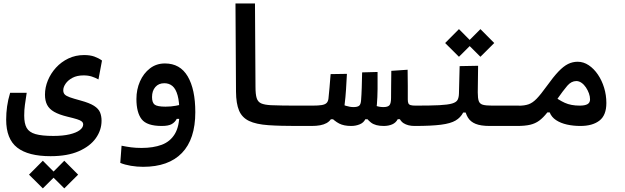

<svg xmlns="http://www.w3.org/2000/svg" viewBox="-20 -713 3556 1092"><path d="M267.6 175.3Q140.6 175.3 77.9 126.5Q15.1 77.6 15.1 -32.7Q15.1 -70.3 20.3 -107.7Q25.4 -145 37.6 -185.1H131.8Q125.5 -143.6 121.6 -116Q117.7 -88.4 117.7 -55.2Q117.7 -10.7 131.6 14.2Q145.5 39.1 181.6 49.6Q217.8 60.1 283.2 60.1Q338.4 60.1 376.2 51Q414.1 42 433.6 27.1Q453.1 12.2 453.1 -4.9Q453.1 -15.1 445.3 -22Q437.5 -28.8 418.2 -34.9Q398.9 -41 363.8 -49.3Q315.9 -61 288.1 -76.9Q260.3 -92.8 248 -116.5Q235.8 -140.1 235.8 -174.8Q235.8 -215.8 252.2 -255.6Q268.6 -295.4 298.3 -328.1Q328.1 -360.8 368.9 -380.4Q409.7 -399.9 458.5 -399.9Q492.2 -399.9 516.4 -391.4Q540.5 -382.8 560.1 -368.7L540 -261.2Q522.5 -271 502.2 -277.6Q481.9 -284.2 455.6 -284.2Q418 -284.2 392.3 -270.5Q366.7 -256.8 353.3 -237.3Q339.8 -217.8 339.8 -199.7Q339.8 -185.1 347.7 -176.3Q355.5 -167.5 376.5 -159.9Q397.5 -152.3 439 -141.1Q489.3 -127.4 514.9 -111.1Q540.5 -94.7 549.1 -73.7Q557.6 -52.7 557.6 -26.4Q557.6 26.9 525.1 72.8Q492.7 118.7 428.2 147Q363.8 175.3 267.6 175.3ZM345.7 358.4 267.1 280.3 345.7 201.2 424.3 280.3ZM223.6 358.4 145 280.3 223.6 201.2 302.2 280.3Z M793.9 235.8Q759.3 235.8 724.4 230Q689.5 224.1 664.1 213.4L671.4 115.7Q700.2 121.6 726.3 125Q752.4 128.4 785.2 128.4Q851.6 128.4 899.9 110.4Q948.2 92.3 974.4 48.8Q1000.5 5.4 1000.5 -70.3Q1000.5 -133.3 990.2 -170.4Q980 -207.5 960.9 -223.6Q941.9 -239.7 914.6 -239.7Q882.3 -239.7 863.5 -218Q844.7 -196.3 844.7 -161.1Q844.7 -129.4 859.6 -117.9Q874.5 -106.4 921.4 -106.4Q953.1 -106.4 980.2 -111.6Q1007.3 -116.7 1045.9 -126.5L1040.5 -37.1H985.4Q975.1 -17.6 956.5 -7.1Q938 3.4 899.9 3.4Q815.4 3.4 785.6 -34.9Q755.9 -73.2 755.9 -149.9Q755.9 -204.1 776.1 -250Q796.4 -295.9 832.8 -324Q869.1 -352.1 918 -352.1Q1004.4 -352.1 1047.6 -278.6Q1090.8 -205.1 1090.8 -75.2Q1090.8 78.6 1014.6 157.2Q938.5 235.8 793.9 235.8Z M1752 3.4Q1706.5 3.4 1664.3 3.4Q1622.1 3.4 1582.8 2.4Q1543.5 1.5 1506.8 -1Q1436.5 -5.9 1396.5 -25.1Q1356.4 -44.4 1339.6 -84.2Q1322.8 -124 1322.3 -191.4L1319.3 -693.4H1430.2L1433.1 -218.8Q1433.1 -177.2 1439.7 -155.5Q1446.3 -133.8 1465.1 -125.2Q1483.9 -116.7 1521 -114.7Q1553.7 -113.3 1590.3 -112.8Q1627 -112.3 1668.7 -112.3Q1710.4 -112.3 1757.8 -112.3Q1772.9 -112.3 1779.8 -97.7Q1786.6 -83 1786.6 -57.1Q1786.6 -27.8 1777.8 -12.2Q1769 3.4 1752 3.4Z M1977.1 3.4Q1936 3.4 1909.2 -10.3Q1882.3 -23.9 1850.1 -57.6L1900.4 -131.8Q1923.8 -118.7 1947 -111.3Q1970.2 -104 1990.7 -104Q2013.2 -104 2022.7 -111.8Q2032.2 -119.6 2033.7 -143.6Q2036.1 -173.3 2037.4 -214.6Q2038.6 -255.9 2039.6 -301.3L2127.4 -303.7Q2127.9 -254.9 2127.4 -207Q2127 -159.2 2123.5 -118.2Q2121.6 -94.2 2115 -71Q2108.4 -47.9 2100.1 -34.7H2057.6Q2048.3 -15.1 2025.9 -5.9Q2003.4 3.4 1977.1 3.4ZM1752 3.4 1757.8 -112.3Q1791 -112.3 1810.1 -115.5Q1829.1 -118.7 1837.6 -127.4Q1846.2 -136.2 1848.1 -152.3Q1851.1 -177.7 1854 -213.4Q1856.9 -249 1860.4 -291.5L1953.1 -293Q1950.7 -247.6 1948 -203.9Q1945.3 -160.2 1939.9 -117.7Q1937 -90.3 1927 -69.1Q1917 -47.9 1905.3 -34.7H1861.8Q1852.5 -21.5 1837.2 -12.9Q1821.8 -4.4 1800.8 -0.5Q1779.8 3.4 1752 3.4ZM2162.1 3.4Q2115.2 3.4 2090.1 -15.9Q2064.9 -35.2 2048.3 -67.4L2078.1 -129.9Q2099.6 -117.7 2119.1 -110.8Q2138.7 -104 2161.1 -104Q2186 -104 2195.1 -114.7Q2204.1 -125.5 2204.1 -155.8Q2204.1 -188.5 2204.6 -225.1Q2205.1 -261.7 2205.6 -310.1L2298.3 -316.4Q2299.3 -266.1 2299.3 -224.4Q2299.3 -182.6 2299.3 -147Q2299.3 -133.3 2294.7 -113.8Q2290 -94.2 2282 -73.7Q2273.9 -53.2 2262.7 -35.2H2242.2Q2231.4 -14.6 2210.4 -5.6Q2189.5 3.4 2162.1 3.4ZM2337.9 3.4Q2299.8 3.4 2275.1 -12.5Q2250.5 -28.3 2239.7 -72.8L2299.3 -147Q2299.3 -133.3 2302.5 -125.7Q2305.7 -118.2 2315.2 -115.2Q2324.7 -112.3 2343.8 -112.3Q2362.3 -112.3 2371.3 -98.6Q2380.4 -85 2380.4 -62Q2380.4 -25.4 2367.9 -11Q2355.5 3.4 2337.9 3.4Z M2337.9 3.4 2343.8 -112.3Q2428.7 -112.3 2478 -114.7Q2527.3 -117.2 2551.3 -124.3Q2575.2 -131.3 2582.5 -145Q2589.8 -158.7 2590.3 -181.6L2594.2 -336.9L2699.2 -338.9L2697.3 -187.5Q2697.3 -153.8 2690.2 -132.6Q2683.1 -111.3 2672.9 -97.9Q2662.6 -84.5 2650.9 -72.8H2614.3Q2599.6 -44.4 2571.3 -27.6Q2543 -10.7 2488 -3.7Q2433.1 3.4 2337.9 3.4ZM2923.8 3.4Q2895.5 3.4 2867.7 3.4Q2839.8 3.4 2813.7 3.4Q2787.6 3.4 2765.1 3.4Q2714.8 3.4 2685.3 -8.5Q2655.8 -20.5 2641.4 -44.2Q2627 -67.9 2621.6 -102.1L2697.3 -187.5Q2697.3 -153.8 2703.1 -137.9Q2709 -122.1 2726.3 -117.2Q2743.7 -112.3 2779.3 -112.3Q2815.9 -112.3 2850.8 -112.3Q2885.7 -112.3 2929.7 -112.3Q2948.2 -112.3 2957.3 -98.6Q2966.3 -85 2966.3 -62Q2966.3 -25.4 2953.9 -11Q2941.4 3.4 2923.8 3.4ZM2712.4 -390.1 2633.8 -468.3 2712.4 -547.4 2791 -468.3ZM2590.3 -390.1 2511.7 -468.3 2590.3 -547.4 2668.9 -468.3Z M2920.9 3.4Q2907.7 3.4 2901.6 -11.5Q2895.5 -26.4 2895.5 -59.1Q2895.5 -83.5 2904.1 -97.7Q2912.6 -111.8 2929.7 -111.8Q2963.4 -111.8 2986.3 -119.9Q3009.3 -127.9 3032.2 -151.6Q3055.2 -175.3 3088.9 -222.2Q3127.4 -275.9 3156.2 -306.2Q3185.1 -336.4 3210.9 -349.1Q3236.8 -361.8 3265.6 -361.8Q3298.8 -361.8 3328.4 -342Q3357.9 -322.3 3380.6 -288.8Q3403.3 -255.4 3416 -213.6Q3428.7 -171.9 3428.7 -127Q3428.7 -57.6 3389.4 -27.1Q3350.1 3.4 3281.2 3.4Q3240.7 3.4 3204.6 -4.6Q3168.5 -12.7 3142.6 -29.8Q3116.7 -46.9 3106.4 -73.7L3076.2 -74.2L3118.2 -174.8Q3157.2 -144 3192.4 -128.2Q3227.5 -112.3 3277.3 -112.3Q3306.6 -112.3 3321.3 -120.6Q3335.9 -128.9 3335.9 -147.9Q3335.9 -164.1 3329.6 -181.9Q3323.2 -199.7 3312.5 -215.8Q3301.8 -231.9 3287.6 -241.9Q3273.4 -252 3257.8 -252Q3229.5 -252 3206.5 -225.3Q3183.6 -198.7 3146 -145Q3114.7 -101.1 3092 -72.3Q3069.3 -43.5 3046.9 -26.9Q3024.4 -10.3 2994.9 -3.4Q2965.3 3.4 2920.9 3.4Z"/></svg>

Font: Cascadia Mono Medium
Style: Regular
Weight: 500
Monospace: yes
Designer: Aaron Bell
Foundry: Saja Typeworks
Version: Version 2407.024